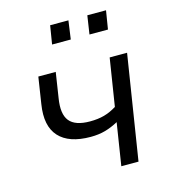

<svg xmlns="http://www.w3.org/2000/svg" viewBox="-105 -779 762 863"><g transform="rotate(-15 276.0 -347.5)"><path d="M353 0 384 -197Q353 -180 322.5 -171.5Q292 -163 255 -163Q154 -163 108 -213.5Q62 -264 78 -363L97 -486H178L160 -369Q148 -297 174.5 -264Q201 -231 270 -231Q307 -231 336 -239Q365 -247 394 -265L429 -486H510L433 0ZM368 -609 381 -695H468L454 -609ZM194 -609 208 -695H293L281 -609Z"/></g></svg>

Font: Nunito Sans
Style: Italic
Weight: 400
Italic angle: -9°
Designer: Vernon Adams
Foundry: Vernon Adams
Version: Version 3.006; ttfautohint (v1.8.3)